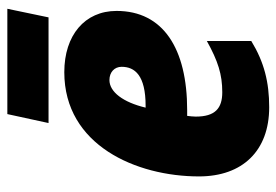

<svg xmlns="http://www.w3.org/2000/svg" viewBox="-138 -624 771 536"><g transform="rotate(-90 248.0 -355.5)"><path d="M173 -606H468L492 -721H198ZM217 10C287 10 343 -4 402 -40V-164C346 -133 309 -121 259 -121C214 -121 191 -141 191 -195C191 -202 192 -211 193 -219H209C381 -219 486 -286 486 -416C486 -505 418 -562 315 -562C111 -562 24 -361 24 -186C24 -64 96 10 217 10ZM221 -335H216C231 -398 260 -436 293 -436C315 -436 330 -422 330 -402C330 -365 306 -335 221 -335Z"/></g></svg>

Font: Noto Sans Condensed Black
Style: Italic
Weight: 900
Width: 3
Italic angle: -12°
Designer: Monotype Design Team
Foundry: Monotype Imaging Inc.
Version: Version 2.013